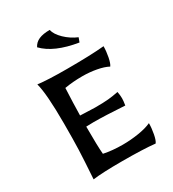

<svg xmlns="http://www.w3.org/2000/svg" viewBox="-177 -822 830 922"><g transform="rotate(-30 238.0 -360.5)"><path d="M79 -300Q79 -465 62 -527Q115 -520 223 -520Q356 -520 429 -527Q429 -500 423 -469Q417 -438 408 -426Q384 -439 346 -446Q308 -453 268 -453Q215 -453 170 -445Q166 -361 165 -295L190 -294Q228 -292 247 -292Q295 -292 320.5 -294.5Q346 -297 377 -303Q381 -283 381 -266Q381 -252 377 -228Q267 -235 205 -235Q176 -235 164 -234Q164 -125 168 -81Q216 -71 273 -71Q317 -71 361 -78Q405 -85 433 -98Q433 -71 427 -39.5Q421 -8 412 3Q348 -4 228 -4Q121 -4 68 3Q75 -101 77 -154.5Q79 -208 79 -300ZM150 -682Q161 -704 184 -714Q207 -724 244 -724Q250 -697 279.5 -668.5Q309 -640 347 -624L338 -600Q208 -621 150 -682Z"/></g></svg>

Font: Mirza
Style: Regular
Weight: 400
Designer: Arabic design by Kourosh Beigpour, Latin design by Eduardo Tunni, engineering by Lasse Fister
Version: Version 1.0010g